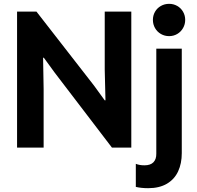

<svg xmlns="http://www.w3.org/2000/svg" viewBox="-20 -781 1040 1016"><path d="M70.3 -719.7H172.9L477.5 -328.1L534.2 -250H538.1L534.2 -413.1V-719.7H674.8V0H572.3L269.5 -396.5L211.9 -475.6H208L210.9 -309.6V0H70.3ZM698.7 208V85.9Q717.8 93.8 744.6 93.8Q776.4 93.8 792 77.6Q807.6 61.5 807.1 32.2V-523.4H941.9V29.3Q941.9 84 922.6 125.7Q903.3 167.5 863.3 191.2Q823.2 214.8 764.2 214.8Q727.5 214.8 698.7 208ZM789.1 -675.8Q789.1 -699.2 800.3 -718.8Q811.5 -738.3 831.3 -749.5Q851.1 -760.7 875 -760.7Q898.4 -760.7 918 -749.5Q937.5 -738.3 948.7 -718.8Q960 -699.2 960 -675.8Q960 -652.3 948.7 -632.6Q937.5 -612.8 918 -601.3Q898.4 -589.8 875 -589.8Q851.1 -589.8 831.3 -601.3Q811.5 -612.8 800.3 -632.6Q789.1 -652.3 789.1 -675.8Z"/></svg>

Font: Reddit Sans Chocolate
Style: Bold
Weight: 700
Designer: Stephen Hutchings
Foundry: Reddit
Version: Version 1.011